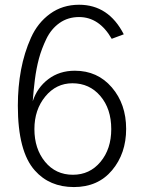

<svg xmlns="http://www.w3.org/2000/svg" viewBox="-20 -755 587 793"><path d="M122.1 -221.7Q122.1 -140.6 166 -86.9Q210 -33.2 281.2 -33.2Q350.6 -33.2 395 -86.4Q439.5 -139.6 439.5 -221.7Q439.5 -305.7 394.5 -358.4Q349.6 -411.1 279.3 -411.1Q211.9 -411.1 167 -356.4Q122.1 -301.8 122.1 -221.7ZM53.7 -318.4Q53.7 -396.5 66.9 -466.8Q80.1 -537.1 107.9 -599.1Q135.7 -661.1 187 -698.2Q238.3 -735.4 306.6 -735.4Q428.7 -735.4 491.2 -613.3L441.4 -594.7Q389.6 -684.6 306.6 -684.6Q260.7 -684.6 226.1 -660.2Q191.4 -635.7 171.4 -594.2Q151.4 -552.7 140.6 -512.2Q129.9 -471.7 124 -425.8Q118.2 -378.9 115.2 -336.9Q133.8 -393.6 179.7 -428.2Q225.6 -462.9 289.1 -462.9Q382.8 -462.9 441.9 -394Q501 -325.2 501 -222.7Q501 -121.1 442.9 -51.8Q384.8 17.6 285.2 17.6Q184.6 17.6 124 -50.8Q53.7 -128.9 53.7 -318.4Z"/></svg>

Font: Gothic A1 Light
Style: Regular
Weight: 300
Version: Version 2.50